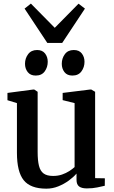

<svg xmlns="http://www.w3.org/2000/svg" viewBox="-20 -1064 650 1094"><path d="M474.5 9.5Q445.5 9.5 430.8 -1.5Q416 -12.5 416 -39.5V-75Q399 -55 372 -35.2Q345 -15.5 312.2 -2.2Q279.5 11 244 11Q154 11 115.2 -37Q76.5 -85 76.5 -193.5V-476.5L22.5 -493V-534.5L170 -554H175L194.5 -541V-197.5Q194.5 -149.5 202 -119.5Q209.5 -89.5 228.5 -75.5Q247.5 -61.5 282.5 -61.5Q310.5 -61.5 333.5 -69.5Q356.5 -77.5 374.8 -89.2Q393 -101 405 -112V-476.5L337 -493.5V-534.5L494 -554H500L522 -541V-49L577.5 -48L577 -5.5Q559.5 -1.5 533.8 4Q508 9.5 474.5 9.5ZM183 -633.5Q153.5 -633.5 138 -653.2Q122.5 -673 122.5 -700.5Q122.5 -731.5 140.2 -755.2Q158 -779 191 -779H192Q221.5 -779 236.8 -759.2Q252 -739.5 252 -712Q252 -681 234.8 -657.2Q217.5 -633.5 184 -633.5ZM392 -633.5Q362.5 -633.5 347.2 -653.2Q332 -673 332 -700.5Q332 -731.5 349.5 -755.2Q367 -779 400 -779H401Q431 -779 446.2 -759.2Q461.5 -739.5 461.5 -712Q461.5 -681 444 -657.2Q426.5 -633.5 393 -633.5ZM249.5 -819.5 120 -1015 156 -1043.5 292 -905.5 427.5 -1043 464 -1015 334.5 -819.5Z"/></svg>

Font: Merriweather 48pt SemiBold
Style: Regular
Weight: 600
Version: Version 2.100